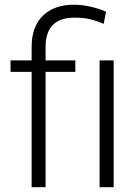

<svg xmlns="http://www.w3.org/2000/svg" viewBox="-20 -780 578 800"><path d="M169.9 0H111.8V-480.5H23.9V-528.3H111.8V-584Q111.8 -669.4 158.9 -714.8Q206.1 -760.3 287.1 -760.3Q352.5 -760.3 421.9 -731.4L412.1 -680.7Q386.7 -691.9 358.2 -699.2Q329.6 -706.5 290.5 -706.5Q169.9 -706.5 169.9 -584V-528.3H293.9V-480.5H169.9ZM453.6 -528.3V0H395V-528.3Z"/></svg>

Font: Vazirmatn RD ExtraLight
Style: Regular
Weight: 200
Designer: Saber Rastikerdar
Foundry: Saber Rastikerdar
Version: Version 32.102